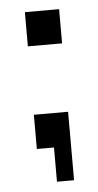

<svg xmlns="http://www.w3.org/2000/svg" viewBox="-43 -420 280 546"><g transform="rotate(-5 97.5 -147.0)"><path d="M48.8 -293V-390.6H146.5V-293ZM48.8 0V-97.7H146.5V97.7H97.7V0Z"/></g></svg>

Font: BabelStone Runic Berhtwald
Style: Regular
Weight: 400
Designer: Andrew West
Foundry: BabelStone
Version: Version 7.004;November 9, 2023